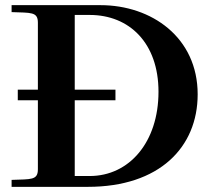

<svg xmlns="http://www.w3.org/2000/svg" viewBox="-20 -725 837 745"><path d="M428 -336V-377H270V-667H328C482 -667 595 -558 595 -369C595 -174 482 -42 328 -42H270V-336ZM25 0H321C599 0 747 -154 747 -359C747 -580 568 -705 370 -705H25V-678C100 -675 127 -680 127 -637V-377H49V-336H127V-68C127 -25 100 -30 25 -27Z"/></svg>

Font: Ortica Linear
Style: Bold
Weight: 700
Designer: Benedetta Bovani
Foundry: Collletttivo
Version: Version 2.000;Glyphs 3.1.2 (3151)